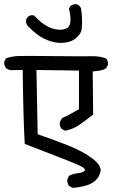

<svg xmlns="http://www.w3.org/2000/svg" viewBox="-20 -821 540 913"><path d="M325.2 72.3 308.6 63.5Q298.8 49.8 299.8 32.2L308.6 14.6Q329.1 4.9 351.6 2.4Q374 0 382.3 -9.3Q390.6 -18.6 356.9 -34.2Q323.2 -49.8 250.5 -77.6Q177.7 -105.5 97.7 -136.7Q90.8 -251 87.9 -488.3L32.2 -487.3Q18.6 -489.3 8.8 -497.1Q-1 -508.8 0 -527.3L8.8 -543.9Q37.1 -553.7 68.8 -554.7Q100.6 -555.7 239.3 -554.2Q377.9 -552.7 415.5 -553.7Q453.1 -554.7 484.4 -543Q495.1 -531.2 493.2 -512.7L484.4 -496.1Q467.8 -484.4 420.9 -481.4L422.9 -276.4Q383.8 -245.1 354.5 -225.6Q325.2 -206.1 290 -199.2L273.4 -208Q261.7 -221.7 264.6 -241.2L275.4 -259.8Q294.9 -267.6 314.9 -278.8Q335 -290 355.5 -301.8V-485.4L153.3 -488.3L159.2 -182.6Q231.4 -158.2 303.7 -129.4Q376 -100.6 419.9 -66.9Q463.9 -33.2 458 -5.9Q452.1 21.5 433.1 38.1Q414.1 54.7 384.8 62.5Q355.5 70.3 325.2 72.3ZM258.8 -617.2Q221.7 -621.1 188.5 -637.7Q155.3 -654.3 120.1 -689.5Q100.6 -705.1 104.5 -728.5Q110.4 -742.2 124 -748H141.6Q174.8 -710.9 210 -693.4Q245.1 -675.8 278.3 -680.7Q311.5 -685.5 314.5 -715.3Q317.4 -745.1 307.6 -779.3L315.4 -793Q327.1 -802.7 345.7 -800.8Q359.4 -794.9 365.2 -781.2Q369.1 -757.8 370.1 -731.4Q371.1 -705.1 368.2 -681.6Q365.2 -658.2 337.4 -636.7Q309.6 -615.2 258.8 -617.2Z"/></svg>

Font: JasonHandwriting4
Style: Regular
Weight: 400
Version: Version 1.01.21